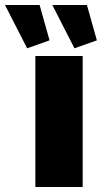

<svg xmlns="http://www.w3.org/2000/svg" viewBox="-94 -751 409 771"><path d="M48 0V-526H238V0ZM116 -731H255L295 -589L205 -557ZM-74 -731H65L105 -589L15 -557Z"/></svg>

Font: Raleway Black
Style: Regular
Weight: 900
Designer: Matt McInerney, Pablo Impallari, Rodrigo Fuenzalida
Foundry: Matt McInerney, Pablo Impallari, Rodrigo Fuenzalida
Version: Version 4.026